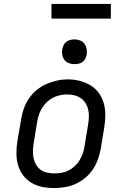

<svg xmlns="http://www.w3.org/2000/svg" viewBox="-20 -942 640 970"><path d="M253 8Q222 8 192.5 2Q163 -4 138 -19Q113 -34 96 -57.5Q79 -81 71 -109Q63 -137 63 -168Q63 -199 68 -230L87 -340Q91 -367 100.5 -393.5Q110 -420 126 -444Q142 -468 165 -487Q188 -506 214.5 -517.5Q241 -529 268 -535Q295 -541 323 -541Q354 -541 383 -533.5Q412 -526 437 -511Q462 -496 479 -472.5Q496 -449 504 -421Q512 -393 512 -362Q512 -331 507 -300L489 -190Q484 -163 474.5 -136.5Q465 -110 449 -86Q433 -62 410 -43Q387 -24 361 -12.5Q335 -1 307.5 3.5Q280 8 253 8ZM254 -66Q273 -66 291 -69Q309 -72 326 -80.5Q343 -89 357.5 -102.5Q372 -116 382 -132.5Q392 -149 398 -166.5Q404 -184 407 -202L425 -312Q428 -331 429 -350Q430 -369 426 -387Q422 -405 412.5 -420.5Q403 -436 388.5 -446Q374 -456 356 -460.5Q338 -465 319 -465Q301 -465 283 -461Q265 -457 248 -448.5Q231 -440 217 -426.5Q203 -413 193 -397Q183 -381 177 -363.5Q171 -346 168 -328L150 -218Q147 -199 146.5 -180Q146 -161 149.5 -143.5Q153 -126 162 -110.5Q171 -95 185 -84.5Q199 -74 217 -70Q235 -66 254 -66ZM356 -618Q341 -618 327.5 -623Q314 -628 305.5 -639.5Q297 -651 294.5 -665.5Q292 -680 295 -695Q297 -705 302 -715Q307 -725 316 -731.5Q325 -738 335.5 -740.5Q346 -743 356 -743Q371 -743 385 -737.5Q399 -732 407 -720.5Q415 -709 417.5 -694.5Q420 -680 418 -665Q416 -655 410.5 -645Q405 -635 396 -628.5Q387 -622 376.5 -620Q366 -618 356 -618ZM240 -848V-922H540V-848Z"/></svg>

Font: Iosevka Curly Slab Extended
Style: Italic
Weight: 400
Width: 7
Italic angle: -9°
Monospace: yes
Designer: Belleve Invis
Foundry: Belleve Invis
Version: Version 11.1.0; ttfautohint (v1.8.3)